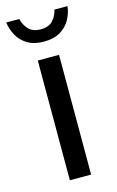

<svg xmlns="http://www.w3.org/2000/svg" viewBox="-106 -708 461 754"><g transform="rotate(-15 124.5 -331.5)"><path d="M81.1 0V-486.8H167.5V0ZM124.5 -552.2Q84.5 -552.2 58.1 -568.1Q31.7 -584 17.8 -609.4Q3.9 -634.8 0 -663.1H53.2Q58.1 -639.6 75 -620.8Q91.8 -602.1 124.5 -602.1Q157.7 -602.1 174.6 -620.8Q191.4 -639.6 195.8 -663.1H249Q246.1 -634.8 231.9 -609.4Q217.8 -584 191.4 -568.1Q165 -552.2 124.5 -552.2Z"/></g></svg>

Font: Varta Light Medium
Style: Regular
Weight: 500
Version: Version 1.004